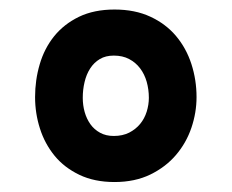

<svg xmlns="http://www.w3.org/2000/svg" viewBox="-20 -896 474 393"><path d="M214.4 -523.4C242.4 -523.4 266.8 -528.6 287.8 -538.8C308.8 -549.1 326.3 -562.4 340.3 -578.9C354.3 -595.3 364.8 -613.9 371.8 -634.5C378.8 -655.2 382.3 -676.1 382.3 -697.3C382.3 -720.7 378.8 -743.2 371.8 -764.9C364.8 -786.5 354.3 -805.7 340.3 -822.3C326.3 -838.9 308.8 -852.1 287.8 -861.8C266.8 -871.6 242.4 -876.5 214.4 -876.5C186.4 -876.5 162.1 -871.5 141.6 -861.6C121.1 -851.6 104.2 -838.4 90.8 -821.8C77.5 -805.2 67.6 -786.1 61.3 -764.4C54.9 -742.8 51.8 -720.4 51.8 -697.3C51.8 -675.1 55.1 -653.6 61.8 -632.8C68.4 -612 78.5 -593.4 91.8 -577.1C105.1 -560.9 122.1 -547.9 142.6 -538.1C163.1 -528.3 187 -523.4 214.4 -523.4ZM212.9 -617.7C202.1 -617.7 192.8 -619.9 184.8 -624.3C176.8 -628.7 170.2 -634.5 165 -641.8C159.8 -649.2 155.9 -657.5 153.3 -666.7C150.7 -676 149.4 -685.7 149.4 -695.8C149.4 -706.9 150.6 -717.6 153.1 -728C155.5 -738.4 159.3 -747.7 164.6 -755.9C169.8 -764 176.4 -770.4 184.3 -775.1C192.3 -779.9 201.8 -782.2 212.9 -782.2C224.9 -782.2 235.4 -779.9 244.4 -775.1C253.3 -770.4 260.8 -764.1 266.8 -756.1C272.9 -748.1 277.3 -738.9 280.3 -728.5C283.2 -718.1 284.7 -707.2 284.7 -695.8C284.7 -686.4 283.2 -676.9 280.3 -667.5C277.3 -658 272.9 -649.7 266.8 -642.3C260.8 -635 253.3 -629.1 244.4 -624.5C235.4 -620 224.9 -617.7 212.9 -617.7Z"/></svg>

Font: Fjalla One
Style: Regular
Weight: 400
Designer: Irina Smirnova
Foundry: Irina Smirnova
Version: Version 1.001